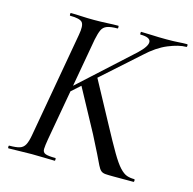

<svg xmlns="http://www.w3.org/2000/svg" viewBox="-95 -721 823 817"><g transform="rotate(15 317.0 -312.5)"><path d="M12 0Q9 0 9 -6Q9 -12 12 -12Q42 -12 57.5 -17Q73 -22 81 -37Q89 -52 94 -81L176 -544Q184 -587 173 -600Q162 -613 119 -613Q117 -613 117 -619Q117 -625 119 -625Q140 -625 166 -623.5Q192 -622 221 -622Q252 -622 279.5 -623.5Q307 -625 328 -625Q330 -625 330 -619Q330 -613 328 -613Q298 -613 282 -607Q266 -601 259 -586Q252 -571 246 -542L164 -81Q159 -52 158.5 -37Q158 -22 170.5 -17Q183 -12 215 -12Q217 -12 217 -6Q217 0 215 0Q192 0 169.5 -1Q147 -2 114 -2Q85 -2 58.5 -1Q32 0 12 0ZM474 0Q451 0 438.5 -1Q426 -2 418.5 -8.5Q411 -15 403.5 -30.5Q396 -46 382 -75Q368 -104 343 -152L238 -346L296 -394L397 -207Q434 -138 457.5 -98Q481 -58 498 -40Q515 -22 529.5 -17Q544 -12 562 -12Q565 -12 565 -6Q565 0 562 0Q527 0 506 0Q485 0 474 0ZM155 -280 438 -538Q476 -574 473.5 -593.5Q471 -613 429 -613Q427 -613 427 -619Q427 -625 429 -625Q449 -625 477.5 -623.5Q506 -622 540 -622Q573 -622 593 -623.5Q613 -625 631 -625Q634 -625 634 -619Q634 -613 631 -613Q598 -613 552 -594Q506 -575 460 -532L177 -279Z"/></g></svg>

Font: Cormorant Garamond Light Medium
Style: Italic
Weight: 500
Italic angle: -10°
Version: Version 4.001